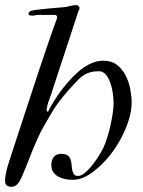

<svg xmlns="http://www.w3.org/2000/svg" viewBox="-22 -704 557 747"><path d="M-2.4 0Q-2.4 -10.3 0.7 -27.6Q3.9 -44.9 9.3 -62.5Q16.1 -83.5 26.1 -114.5Q36.1 -145.5 48.6 -183.3Q61 -221.2 75 -263.7Q88.9 -306.2 103 -349.1Q117.2 -392.1 131.1 -434.1Q145 -476.1 157.5 -512.7Q169.9 -549.3 180.4 -579.1Q190.9 -608.9 197.8 -627.4Q200.2 -632.8 200.2 -636.2Q200.2 -646 190.4 -646H122.6Q117.2 -645 113 -644Q108.9 -643.1 103 -643.1Q100.1 -643.1 94.5 -644Q88.9 -645 88.9 -651.4Q88.9 -653.8 91.6 -657Q94.2 -660.2 99.6 -662.1Q111.8 -665 131.1 -667.2Q150.4 -669.4 169.4 -671.1Q188.5 -672.9 204.1 -674.1Q219.7 -675.3 224.6 -675.8Q236.8 -676.8 249.5 -680.4Q262.2 -684.1 274.9 -684.1Q278.8 -684.1 283.2 -680.7Q287.6 -677.2 287.6 -670.9Q287.6 -669.4 285.6 -666Q283.7 -662.6 282.2 -658.2Q277.8 -645 270 -620.8Q262.2 -596.7 252.4 -566.9Q242.7 -537.1 231.7 -503.9Q220.7 -470.7 210.4 -439.5Q200.2 -408.2 191.4 -381.3Q182.6 -354.5 176.8 -336.9Q170.9 -321.3 166.5 -308.1Q162.1 -294.9 159.2 -276.9Q159.2 -274.4 160.4 -272Q161.6 -269.5 165 -269.5Q174.8 -289.6 186.8 -308.8Q198.7 -328.1 211.4 -345.5Q224.1 -362.8 236.6 -377.4Q249 -392.1 259.3 -402.8Q269 -412.6 281.7 -424.1Q294.4 -435.5 309.6 -445.3Q324.7 -455.1 342.8 -461.4Q360.8 -467.8 381.3 -467.8Q412.6 -467.8 433.6 -451.2Q454.6 -434.6 467 -409.9Q479.5 -385.3 484.9 -356.9Q490.2 -328.6 490.2 -305.2Q490.2 -272.5 478.3 -234.9Q466.3 -197.3 446.3 -160.9Q426.3 -124.5 399.4 -92.3Q372.6 -60.1 343.3 -38.1Q324.7 -23.4 304.2 -13.9Q283.7 -4.4 259.3 -4.4Q245.6 -4.4 231.2 -7.3Q216.8 -10.3 204.8 -16.8Q192.9 -23.4 185.3 -34.4Q177.7 -45.4 177.7 -61.5Q177.7 -81.5 187.3 -93.5Q196.8 -105.5 217.3 -105.5Q233.4 -105.5 241.5 -99.1Q249.5 -92.8 252.7 -83.3Q255.9 -73.7 256.6 -62.5Q257.3 -51.3 259.3 -41.7Q261.2 -32.2 265.9 -25.9Q270.5 -19.5 282.2 -19.5Q292.5 -19.5 305.2 -29.1Q317.9 -38.6 331.1 -54.2Q344.2 -69.8 357.2 -89.4Q370.1 -108.9 380.4 -129.4Q387.7 -145.5 395 -168.5Q402.3 -191.4 407.7 -215.6Q413.1 -239.7 416.5 -262.9Q419.9 -286.1 419.9 -303.2Q419.9 -321.3 416.7 -343Q413.6 -364.7 406.7 -383.3Q399.9 -401.9 389.2 -414.3Q378.4 -426.8 363.3 -426.8Q343.3 -426.8 329.3 -422.9Q315.4 -418.9 304.4 -412.1Q293.5 -405.3 284.2 -395.8Q274.9 -386.2 264.6 -375Q242.7 -351.6 221.9 -326.4Q201.2 -301.3 184.1 -273.9Q168.5 -247.1 151.6 -218.3Q134.8 -189.5 123.5 -163.1Q106.9 -126.5 93.5 -91.3Q80.1 -56.2 64.5 -19.5Q60.5 -10.7 56.6 -3.2Q52.7 4.4 47.6 10.3Q42.5 16.1 36.4 19.5Q30.3 22.9 22 22.9Q12.2 22.9 4.9 17.8Q-2.4 12.7 -2.4 0Z"/></svg>

Font: IM FELL French Canon
Style: Italic
Weight: 400
Italic angle: -17°
Designer: Igino Marini
Foundry: Igino Marini
Version: 3.00